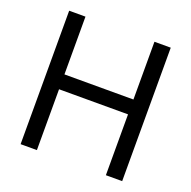

<svg xmlns="http://www.w3.org/2000/svg" viewBox="-127 -846 970 973"><g transform="rotate(20 358.0 -360.0)"><path d="M84 -719.7H171.9V-408.2H543.9V-719.7H631.8V0H543.9V-328.1H171.9V0H84Z"/></g></svg>

Font: Reddit Sans Chocolate
Style: Regular
Weight: 400
Designer: Stephen Hutchings
Foundry: Reddit
Version: Version 1.013